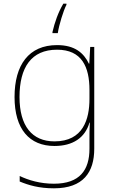

<svg xmlns="http://www.w3.org/2000/svg" viewBox="-20 -783 623 1043"><path d="M341 -757V-763H324C296 -716 277 -661 265 -609V-603H294C300 -646 325 -727 341 -757ZM290 -538C136 -538 59 -430 59 -256C59 -81 140 10 276 10C375 10 442 -34 466 -117H468C466 -78 466 -56 466 -17V25C466 140 414 215 273 215C198 215 135 196 87 173V203C135 223 192 240 273 240C433 240 492 152 492 25V-528H470L465 -437H463C435 -495 387 -538 290 -538ZM290 -513C425 -513 466 -419 466 -294V-246C466 -136 432 -15 276 -15C154 -15 86 -99 86 -256C86 -417 150 -513 290 -513Z"/></svg>

Font: Noto Sans Georgian Thin
Style: Regular
Weight: 100
Designer: Monotype Design Team, Akaki Razmadze
Foundry: Google LLC
Version: Version 2.005